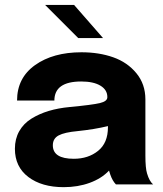

<svg xmlns="http://www.w3.org/2000/svg" viewBox="-20 -755 668 786"><path d="M401.9 -599.1H300.3L164.6 -734.9H283.2ZM240.7 11.2Q150.9 11.2 95.9 -30.5Q41 -72.3 41 -146Q41 -186.5 58.8 -218Q76.7 -249.5 108.6 -269.3Q140.6 -289.1 179.4 -300.8Q218.3 -312.5 265.6 -316.9Q358.4 -325.7 388.9 -333Q419.4 -340.3 419.4 -356.9V-357.9Q419.4 -387.2 391.1 -404.3Q362.8 -421.4 312.5 -421.4Q202.6 -421.4 202.6 -343.3H49.8Q49.8 -436 123.5 -488.5Q197.3 -541 313.5 -541Q385.3 -541 443.4 -520.5Q501.5 -500 538.3 -455.3Q575.2 -410.6 575.2 -348.1V-118.7Q575.2 -66.4 582 -44.9Q591.3 -13.2 606.9 0H454.6Q440.4 -14.6 431.6 -40Q428.2 -49.3 426.3 -56.6Q396 -24.4 347.4 -6.6Q298.8 11.2 240.7 11.2ZM282.2 -105Q341.3 -105 381.6 -137.5Q421.9 -169.9 421.9 -234.4V-238.8Q367.7 -225.6 297.9 -218.3Q244.1 -213.4 220.2 -200.7Q196.3 -188 196.3 -160.2Q196.3 -105 282.2 -105Z"/></svg>

Font: Epilogue
Style: Bold
Weight: 700
Designer: Tyler Finck
Foundry: Etcetera Type Co
Version: Version 2.112